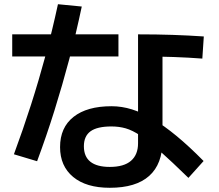

<svg xmlns="http://www.w3.org/2000/svg" viewBox="-20 -835 1040 911"><path d="M501 56Q389 56 327 4.5Q265 -47 265 -137Q265 -230 329 -280.5Q393 -331 509 -331Q558 -331 606 -316Q654 -301 706 -270Q758 -239 817.5 -190Q877 -141 946 -71L874 9Q794 -69 739.5 -117.5Q685 -166 646.5 -191.5Q608 -217 576.5 -226Q545 -235 509 -235Q441 -235 409.5 -212Q378 -189 378 -141Q378 -92 409 -67.5Q440 -43 501 -43Q568 -43 601.5 -72Q635 -101 635 -155V-672Q723 -672 798.5 -669.5Q874 -667 947 -662L940 -557Q875 -562 804.5 -564.5Q734 -567 654 -567L751 -642V-167Q751 -57 688 -0.5Q625 56 501 56ZM46 -103Q90 -222 127 -337.5Q164 -453 196 -571.5Q228 -690 255 -815L368 -804Q341 -676 308.5 -553.5Q276 -431 238.5 -311Q201 -191 156 -70ZM38 -567V-672H542V-567Z"/></svg>

Font: M PLUS 1 SemiBold
Style: Regular
Weight: 600
Designer: Coji Morishita
Foundry: UNDERFOREST DESIGN
Version: Version 1.001